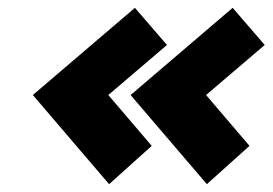

<svg xmlns="http://www.w3.org/2000/svg" viewBox="-20 -527 697 491"><path d="M259 -56 64 -284 325 -507 407 -412 257 -284 368 -154ZM509 -56 314 -284 575 -507 657 -412 507 -284 618 -154Z"/></svg>

Font: Exo Thin Black
Style: Italic
Weight: 900
Italic angle: -9°
Version: Version 2.000